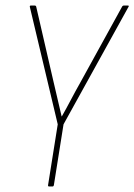

<svg xmlns="http://www.w3.org/2000/svg" viewBox="-20 -675 486 695"><path d="M158 0Q153 0 154 -5L189 -225L88 -650Q87 -655 92 -655H105Q110 -655 111 -651L174 -378Q181 -347 188.5 -316Q196 -285 203 -254H204Q221 -284 237 -314.5Q253 -345 270 -375L422 -651Q424 -655 429 -655H442Q445 -655 446 -654Q447 -653 445 -650L210 -225L175 -5Q174 0 170 0Z"/></svg>

Font: Sofia Sans Condensed Thin
Style: Italic
Weight: 250
Italic angle: -9°
Version: Version 4.100